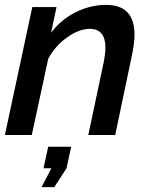

<svg xmlns="http://www.w3.org/2000/svg" viewBox="-20 -552 614 785"><path d="M112 -523H211L189 -418Q228 -471 288.5 -501.5Q349 -532 414 -532Q530 -532 530 -410Q530 -374 518 -319L451 0H341L403 -293Q411 -333 411 -357Q411 -434 347 -434Q303 -434 253.5 -398.5Q204 -363 177 -311L110 0H0ZM150 213 190 136H158L177 48H271L252 136L202 213Z"/></svg>

Font: Raleway-v4020 SemiBold
Style: Italic
Weight: 600
Italic angle: -12°
Designer: Matt McInerney, Pablo Impallari, Rodrigo Fuenzalida
Foundry: Matt McInerney, Pablo Impallari, Rodrigo Fuenzalida
Version: Version 4.020;PS 004.020;hotconv 1.0.88;makeotf.lib2.5.64775